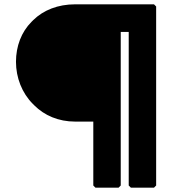

<svg xmlns="http://www.w3.org/2000/svg" viewBox="-20 -857 797 889"><path d="M576 2 586 12H693L703 2V-827L693 -837H328C248 -837 181 -810 134 -764L126 -756C79 -709 54 -643 54 -571C54 -497 82 -426 132 -376L139 -369C185 -323 250 -294 328 -294H412V2L422 12H529L539 2V-709H576Z"/></svg>

Font: Hussar Woodtype
Style: Ultra
Weight: 900
Foundry: Cannot Into Space Fonts
Version: Version 1.07